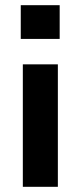

<svg xmlns="http://www.w3.org/2000/svg" viewBox="-20 -520 310 740"><path d="M210 -500V-370H60V-500ZM203 -272V200H68V-272Z"/></svg>

Font: Share
Style: Bold
Weight: 700
Designer: Ralph du Carrois
Version: Version 1.002